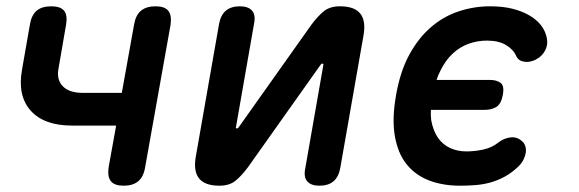

<svg xmlns="http://www.w3.org/2000/svg" viewBox="-20 -580 1840 610"><path d="M373 10Q344 10 332.5 -4Q321 -18 325 -48L349 -181H209Q120 -181 77.5 -228.5Q35 -276 50 -359L75 -502Q80 -532 96.5 -546Q113 -560 143 -560Q172 -560 183.5 -546Q195 -532 190 -502L166 -363Q159 -327 179.5 -306Q200 -285 242 -285H367L406 -502Q411 -532 428 -546Q445 -560 474 -560Q503 -560 514.5 -546Q526 -532 522 -502L441 -48Q436 -18 419 -4Q402 10 373 10Z M602 -82 676 -504Q681 -532 697.5 -546Q714 -560 742 -560Q769 -560 781 -546Q793 -532 787 -504L730 -178Q729 -175 729.5 -173.5Q730 -172 733 -172Q735 -172 736.5 -173.5Q738 -175 740 -178L969 -501Q989 -528 1008.5 -544Q1028 -560 1060 -560Q1106 -560 1124.5 -537Q1143 -514 1135 -468L1061 -46Q1056 -18 1039.5 -4Q1023 10 995 10Q968 10 956 -4Q944 -18 950 -46L1007 -372Q1008 -375 1007 -376.5Q1006 -378 1004 -378Q1002 -378 1000.5 -376.5Q999 -375 997 -372L768 -49Q748 -22 728.5 -6Q709 10 677 10Q631 10 612.5 -13Q594 -36 602 -82Z M1238 -276Q1251 -352 1280 -405.5Q1309 -459 1349 -493.5Q1389 -528 1437.5 -544Q1486 -560 1537 -560Q1578 -560 1609 -552Q1640 -544 1662 -531Q1684 -518 1697 -502Q1710 -486 1715 -468Q1723 -443 1713 -422Q1703 -401 1681 -390Q1662 -381 1644.5 -384Q1627 -387 1620 -402Q1611 -423 1587.5 -437Q1564 -451 1527 -451Q1497 -451 1469 -441Q1441 -431 1418 -409.5Q1395 -388 1379 -355Q1372 -342 1367 -326H1538Q1557 -326 1570 -317Q1583 -308 1577.5 -278.5Q1572 -249 1556.5 -240Q1541 -231 1521 -231H1349Q1348 -214 1350 -198Q1356 -165 1371 -143Q1386 -121 1409.5 -110Q1433 -99 1462 -99Q1489 -99 1516 -105Q1543 -111 1563 -127Q1581 -141 1602 -143.5Q1623 -146 1639 -131Q1646 -125 1649 -115.5Q1652 -106 1650.5 -95.5Q1649 -85 1643.5 -73.5Q1638 -62 1627 -51Q1606 -31 1584 -19Q1562 -7 1539 -0.5Q1516 6 1491.5 8Q1467 10 1442 10Q1386 10 1342.5 -7Q1299 -24 1271.5 -58.5Q1244 -93 1234.5 -147.5Q1225 -202 1238 -276Z"/></svg>

Font: Maple Mono SemiBold
Style: Italic
Weight: 600
Italic angle: -10°
Monospace: yes
Designer: subframe7536
Version: Version 7.000